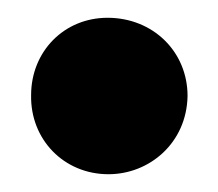

<svg xmlns="http://www.w3.org/2000/svg" viewBox="-20 -196 245 216"><path d="M102 0C148 0 190 -35 191 -88C191 -138 152 -176 101 -176C52 -176 15 -138 15 -89C14 -39 52 0 102 0Z"/></svg>

Font: Periwinkle
Style: Bold
Weight: 700
Version: Version 2.001